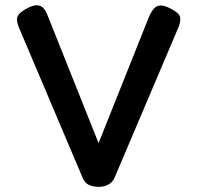

<svg xmlns="http://www.w3.org/2000/svg" viewBox="-20 -717 766 746"><path d="M364 9Q341 9 325.5 1.5Q310 -6 302 -24L54 -609Q41 -640 49 -655Q57 -670 86 -685Q106 -696 121 -696.5Q136 -697 146.5 -687.5Q157 -678 165 -657L363 -161L559 -652Q568 -672 578 -683.5Q588 -695 604 -695.5Q620 -696 642 -684Q677 -667 680 -649Q683 -631 670 -603L424 -24Q417 -9 401 0Q385 9 364 9Z"/></svg>

Font: Fredoka Medium
Style: Regular
Weight: 500
Designer: Ben Nathan
Foundry: Milena B. Brandão, Ben Nathan
Version: Version 2.001